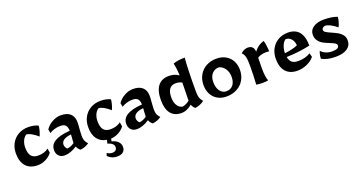

<svg xmlns="http://www.w3.org/2000/svg" viewBox="-39 -1216 3976 2104"><g transform="rotate(-20 1949.0 -164.0)"><path d="M29 -191Q29 -257 57.5 -308.5Q86 -360 137 -389Q188 -418 253 -418Q321 -418 368 -394Q368 -373 358.5 -338.5Q349 -304 337 -278Q300 -311 265 -330Q230 -349 206 -349Q179 -332 163 -296.5Q147 -261 147 -217Q147 -151 172.5 -119Q198 -87 254 -87Q289 -87 320 -96.5Q351 -106 373 -124L381 -73Q353 -35 307 -12Q261 11 213 11Q124 11 76.5 -41.5Q29 -94 29 -191Z M434 -83Q434 -146 492 -181Q550 -216 669 -225Q667 -271 648.5 -290.5Q630 -310 587 -310Q554 -310 520 -300Q486 -290 461 -273L453 -319Q483 -363 532.5 -390.5Q582 -418 633 -418Q705 -418 743 -383.5Q781 -349 781 -284Q781 -248 776 -203Q772 -155 772 -132Q772 -95 780 -73.5Q788 -52 811 -27Q767 5 710 11Q683 -8 671 -40Q635 -16 597.5 -2.5Q560 11 529 11Q484 11 459 -15Q434 -41 434 -83ZM662 -84V-92Q662 -120 665 -145L668 -182Q612 -177 582 -157Q552 -137 552 -103Q552 -88 559.5 -73Q567 -58 579 -50Q621 -55 662 -84Z M1065 11 1060 42Q1105 52 1131 78Q1157 104 1157 140Q1157 178 1132.5 198.5Q1108 219 1063 219Q1031 219 1001.5 206Q972 193 955 172L966 142Q994 162 1027 162Q1052 162 1066 149.5Q1080 137 1080 115Q1080 92 1061.5 75Q1043 58 1008 50L1018 8Q947 -3 909.5 -54Q872 -105 872 -191Q872 -257 900.5 -308.5Q929 -360 980 -389Q1031 -418 1096 -418Q1164 -418 1211 -394Q1211 -373 1201.5 -338.5Q1192 -304 1180 -278Q1143 -311 1108 -330Q1073 -349 1049 -349Q1022 -332 1006 -296.5Q990 -261 990 -217Q990 -151 1015.5 -119Q1041 -87 1097 -87Q1132 -87 1163 -96.5Q1194 -106 1216 -124L1224 -73Q1198 -37 1154.5 -14Q1111 9 1065 11Z M1276 -83Q1276 -146 1334 -181Q1392 -216 1511 -225Q1509 -271 1490.5 -290.5Q1472 -310 1429 -310Q1396 -310 1362 -300Q1328 -290 1303 -273L1295 -319Q1325 -363 1374.5 -390.5Q1424 -418 1475 -418Q1547 -418 1585 -383.5Q1623 -349 1623 -284Q1623 -248 1618 -203Q1614 -155 1614 -132Q1614 -95 1622 -73.5Q1630 -52 1653 -27Q1609 5 1552 11Q1525 -8 1513 -40Q1477 -16 1439.5 -2.5Q1402 11 1371 11Q1326 11 1301 -15Q1276 -41 1276 -83ZM1504 -84V-92Q1504 -120 1507 -145L1510 -182Q1454 -177 1424 -157Q1394 -137 1394 -103Q1394 -88 1401.5 -73Q1409 -58 1421 -50Q1463 -55 1504 -84Z M1722 -197Q1722 -306 1765.5 -362Q1809 -418 1894 -418Q1957 -418 2008 -383Q2004 -477 1990 -527Q2046 -547 2127 -547Q2115 -430 2115 -152Q2115 -109 2123 -84.5Q2131 -60 2154 -32Q2132 -15 2104 -3.5Q2076 8 2048 11Q2023 -9 2012 -40Q1985 -16 1953 -2Q1921 12 1889 12Q1807 12 1764.5 -41Q1722 -94 1722 -197ZM2005 -89Q2005 -121 2007 -189Q2009 -261 2009 -299Q1977 -317 1937 -317Q1839 -317 1839 -186Q1839 -130 1861 -94Q1883 -58 1921 -50Q1964 -56 2005 -89Z M2217 -192Q2217 -258 2246.5 -309.5Q2276 -361 2328.5 -389.5Q2381 -418 2448 -418Q2508 -418 2554 -392.5Q2600 -367 2625 -321Q2650 -275 2650 -215Q2650 -149 2620 -97.5Q2590 -46 2536 -17.5Q2482 11 2413 11Q2355 11 2310.5 -14.5Q2266 -40 2241.5 -86Q2217 -132 2217 -192ZM2538 -174Q2538 -227 2512.5 -266.5Q2487 -306 2443 -319Q2391 -319 2360 -283.5Q2329 -248 2329 -187Q2329 -122 2357.5 -83Q2386 -44 2431 -44Q2481 -44 2509.5 -78.5Q2538 -113 2538 -174Z M2762 0Q2769 -100 2769 -213Q2769 -268 2765.5 -297Q2762 -326 2754.5 -343Q2747 -360 2730 -378Q2749 -397 2771.5 -405.5Q2794 -414 2812 -414Q2880 -414 2885 -341Q2910 -373 2938 -393Q2966 -413 3002 -423Q3009 -402 3014.5 -364.5Q3020 -327 3020 -295Q3002 -298 2985 -298Q2955 -298 2928 -290.5Q2901 -283 2883 -271Q2881 -203 2881 -150Q2881 -45 2901 0Q2873 6 2833 6Q2803 6 2762 0Z M3060 -191Q3060 -257 3088 -308.5Q3116 -360 3166.5 -389Q3217 -418 3282 -418Q3367 -418 3411 -364Q3455 -310 3455 -204Q3400 -191 3325.5 -181.5Q3251 -172 3179 -171Q3187 -127 3212 -106.5Q3237 -86 3283 -86Q3372 -86 3428 -124L3440 -78Q3408 -38 3353.5 -13.5Q3299 11 3242 11Q3154 11 3107 -41.5Q3060 -94 3060 -191ZM3328 -253Q3326 -298 3300 -328.5Q3274 -359 3235 -359Q3208 -342 3192 -303Q3176 -264 3175 -216Q3218 -221 3260 -231Q3302 -241 3328 -253Z M3525 -25Q3525 -68 3543 -111Q3563 -87 3596.5 -72.5Q3630 -58 3671 -58Q3750 -58 3750 -98Q3750 -115 3732 -126.5Q3714 -138 3674 -154Q3630 -171 3601.5 -187Q3573 -203 3552 -231.5Q3531 -260 3531 -302Q3531 -355 3577.5 -386.5Q3624 -418 3700 -418Q3790 -418 3856 -394Q3856 -373 3846 -337Q3836 -301 3824 -282Q3787 -313 3751 -331Q3715 -349 3689 -349Q3673 -346 3662.5 -336.5Q3652 -327 3652 -316Q3652 -297 3670.5 -285Q3689 -273 3732 -254Q3774 -236 3802 -220Q3830 -204 3850 -178Q3870 -152 3870 -114Q3870 -55 3822.5 -22Q3775 11 3688 11Q3585 11 3525 -25Z"/></g></svg>

Font: Mirza SemiBold
Style: Regular
Weight: 600
Designer: Arabic design by Kourosh Beigpour, Latin design by Eduardo Tunni, engineering by Lasse Fister
Version: Version 1.0010g